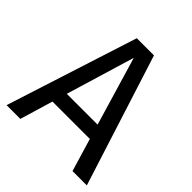

<svg xmlns="http://www.w3.org/2000/svg" viewBox="-188 -819 949 949"><g transform="rotate(45 286.5 -344.5)"><path d="M466.8 0 415 -172.9H153.8L102.1 0H5.9L227.1 -689H347.2L566.9 0ZM176.8 -250H392.1L285.2 -609.9Z"/></g></svg>

Font: FiraGO
Style: Regular
Weight: 400
Designer: bBox Type
Foundry: bBox Type GmbH
Version: Version 1.001;PS 001.001;hotconv 1.0.88;makeotf.lib2.5.64775